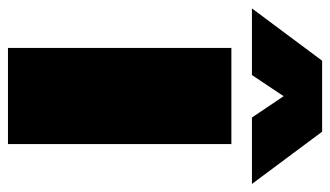

<svg xmlns="http://www.w3.org/2000/svg" viewBox="-236 -620 809 470"><g transform="rotate(90 168.0 -384.5)"><path d="M-46.9 -597.2 81.1 -769H254.9L382.8 -597.2H220.2L168 -674.8L116.2 -597.2ZM49.8 0V-546.9H285.2V0Z"/></g></svg>

Font: Trueno UltraBlack
Style: Regular
Weight: 950
Designer: Julieta Ulanovsky
Foundry: Julieta Ulanovsky
Version: Version 3.001b | FøM Fix